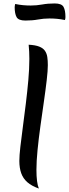

<svg xmlns="http://www.w3.org/2000/svg" viewBox="-20 -1061 399 1112"><path d="M257 -684Q257 -652 250.5 -596Q244 -540 234 -471Q224 -402 214 -330Q204 -258 197.5 -192.5Q191 -127 191 -78Q191 -2 205 31Q163 16 138.5 -5.5Q114 -27 103 -57.5Q92 -88 92 -129Q92 -160 98 -211.5Q104 -263 112.5 -327Q121 -391 129.5 -460Q138 -529 144 -596Q150 -663 150 -720Q150 -741 149 -762Q148 -783 146 -802Q185 -800 207.5 -791Q230 -782 240.5 -766.5Q251 -751 254 -730.5Q257 -710 257 -684ZM127 -942Q87 -942 76 -962Q65 -982 65 -1020Q65 -1025 66 -1029Q67 -1033 68 -1038Q92 -1033 114 -1031Q136 -1029 158 -1029Q192 -1029 224.5 -1035Q257 -1041 297 -1041Q337 -1041 348 -1021Q359 -1001 359 -963Q359 -959 358.5 -954.5Q358 -950 356 -945Q332 -950 310.5 -952Q289 -954 266 -954Q232 -954 200 -948Q168 -942 127 -942Z"/></svg>

Font: Merienda
Style: Regular
Weight: 400
Designer: Eduardo Rodriguez Tunni
Foundry: Eduardo Rodriguez Tunni
Version: Version 2.001